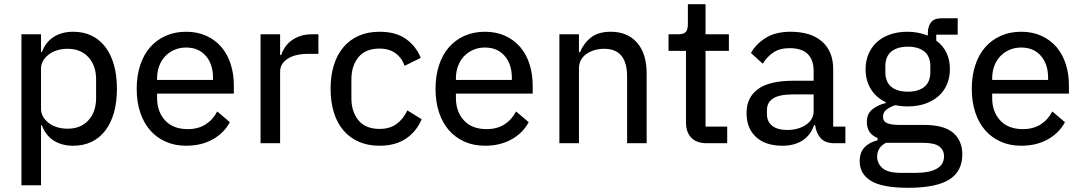

<svg xmlns="http://www.w3.org/2000/svg" viewBox="-20 -681 5148 913"><path d="M82 -518H175V-433H179Q197 -481 235.5 -505.5Q274 -530 328 -530Q377 -530 415.5 -511.5Q454 -493 481 -457.5Q508 -422 522 -372Q536 -322 536 -259Q536 -196 522 -146Q508 -96 481 -60.5Q454 -25 415.5 -6.5Q377 12 328 12Q274 12 235.5 -12.5Q197 -37 179 -85H175V200H82ZM301 -69Q364 -69 400.5 -109Q437 -149 437 -215V-303Q437 -369 400.5 -409Q364 -449 301 -449Q275 -449 252 -442Q229 -435 212 -422Q195 -409 185 -392Q175 -375 175 -354V-164Q175 -143 185 -126Q195 -109 212 -96Q229 -83 252 -76Q275 -69 301 -69Z M865 12Q811 12 767.5 -7.5Q724 -27 693.5 -62Q663 -97 646.5 -147Q630 -197 630 -259Q630 -320 646.5 -370.5Q663 -421 693.5 -456Q724 -491 767.5 -510.5Q811 -530 865 -530Q919 -530 961.5 -510.5Q1004 -491 1033 -457Q1062 -423 1077 -376Q1092 -329 1092 -275V-236H727V-215Q727 -150 765 -108.5Q803 -67 873 -67Q922 -67 957 -89Q992 -111 1013 -151L1073 -100Q1046 -49 992 -18.5Q938 12 865 12ZM865 -455Q835 -455 809.5 -444Q784 -433 765.5 -413.5Q747 -394 737 -367Q727 -340 727 -308V-301H993V-311Q993 -376 958.5 -415.5Q924 -455 865 -455Z M1219 0V-518H1312V-419H1317Q1323 -438 1335 -456Q1347 -474 1365 -487.5Q1383 -501 1407.5 -509.5Q1432 -518 1463 -518H1494V-425H1448Q1383 -425 1347.5 -401.5Q1312 -378 1312 -340V0Z M1785 12Q1729 12 1686 -7Q1643 -26 1613 -61Q1583 -96 1567.5 -146.5Q1552 -197 1552 -259Q1552 -321 1567.5 -371Q1583 -421 1613 -456.5Q1643 -492 1686 -511Q1729 -530 1785 -530Q1862 -530 1910 -496Q1958 -462 1981 -406L1904 -368Q1891 -406 1860.5 -428Q1830 -450 1785 -450Q1718 -450 1684.5 -409Q1651 -368 1651 -304V-214Q1651 -150 1684.5 -109Q1718 -68 1785 -68Q1833 -68 1865 -91Q1897 -114 1917 -156L1985 -114Q1960 -55 1910 -21.5Q1860 12 1785 12Z M2286 12Q2232 12 2188.5 -7.5Q2145 -27 2114.5 -62Q2084 -97 2067.5 -147Q2051 -197 2051 -259Q2051 -320 2067.5 -370.5Q2084 -421 2114.5 -456Q2145 -491 2188.5 -510.5Q2232 -530 2286 -530Q2340 -530 2382.5 -510.5Q2425 -491 2454 -457Q2483 -423 2498 -376Q2513 -329 2513 -275V-236H2148V-215Q2148 -150 2186 -108.5Q2224 -67 2294 -67Q2343 -67 2378 -89Q2413 -111 2434 -151L2494 -100Q2467 -49 2413 -18.5Q2359 12 2286 12ZM2286 -455Q2256 -455 2230.5 -444Q2205 -433 2186.5 -413.5Q2168 -394 2158 -367Q2148 -340 2148 -308V-301H2414V-311Q2414 -376 2379.5 -415.5Q2345 -455 2286 -455Z M2640 0V-518H2733V-433H2738Q2756 -476 2790.5 -503Q2825 -530 2884 -530Q2964 -530 3009.5 -478Q3055 -426 3055 -331V0H2962V-317Q2962 -449 2853 -449Q2830 -449 2808.5 -443Q2787 -437 2770 -425.5Q2753 -414 2743 -396.5Q2733 -379 2733 -355V0Z M3340 0Q3292 0 3267 -26.5Q3242 -53 3242 -98V-439H3159V-518H3205Q3231 -518 3241 -529Q3251 -540 3251 -566V-661H3335V-518H3446V-439H3335V-79H3438V0Z M3947 0Q3904 0 3882.5 -24Q3861 -48 3856 -86H3851Q3835 -38 3796 -13Q3757 12 3701 12Q3620 12 3575 -29.5Q3530 -71 3530 -143Q3530 -218 3584.5 -257.5Q3639 -297 3751 -297H3849V-344Q3849 -396 3821 -424Q3793 -452 3734 -452Q3688 -452 3657.5 -431.5Q3627 -411 3607 -378L3551 -429Q3574 -471 3620.5 -500.5Q3667 -530 3739 -530Q3836 -530 3889 -483.5Q3942 -437 3942 -352V-79H4000V0ZM3722 -63Q3777 -63 3813 -88Q3849 -113 3849 -152V-232H3750Q3686 -232 3656.5 -213Q3627 -194 3627 -158V-138Q3627 -102 3652.5 -82.5Q3678 -63 3722 -63Z M4556 53Q4556 134 4493.5 173Q4431 212 4299 212Q4175 212 4121.5 179Q4068 146 4068 86Q4068 44 4090.5 20Q4113 -4 4153 -14V-25Q4102 -45 4102 -101Q4102 -140 4128 -161Q4154 -182 4192 -191V-195Q4146 -217 4121 -257.5Q4096 -298 4096 -352Q4096 -391 4110 -424Q4124 -457 4149.5 -480.5Q4175 -504 4212 -517Q4249 -530 4296 -530Q4323 -530 4347 -525Q4371 -520 4392 -512V-523Q4392 -555 4407 -574.5Q4422 -594 4455 -594H4534V-516H4432V-488Q4497 -440 4497 -352Q4497 -313 4483 -280Q4469 -247 4443 -224Q4417 -201 4380 -188Q4343 -175 4296 -175Q4281 -175 4266 -176.5Q4251 -178 4238 -181Q4215 -174 4197 -161Q4179 -148 4179 -126Q4179 -103 4199.5 -95Q4220 -87 4255 -87H4373Q4469 -87 4512.5 -49.5Q4556 -12 4556 53ZM4469 62Q4469 33 4446.5 15.5Q4424 -2 4367 -2H4193Q4151 20 4151 64Q4151 96 4176.5 118.5Q4202 141 4263 141H4333Q4399 141 4434 121.5Q4469 102 4469 62ZM4297 -245Q4347 -245 4375.5 -268Q4404 -291 4404 -339V-365Q4404 -413 4375.5 -436Q4347 -459 4297 -459Q4247 -459 4218.5 -436Q4190 -413 4190 -365V-339Q4190 -291 4218.5 -268Q4247 -245 4297 -245Z M4836 12Q4782 12 4738.5 -7.5Q4695 -27 4664.5 -62Q4634 -97 4617.5 -147Q4601 -197 4601 -259Q4601 -320 4617.5 -370.5Q4634 -421 4664.5 -456Q4695 -491 4738.5 -510.5Q4782 -530 4836 -530Q4890 -530 4932.5 -510.5Q4975 -491 5004 -457Q5033 -423 5048 -376Q5063 -329 5063 -275V-236H4698V-215Q4698 -150 4736 -108.5Q4774 -67 4844 -67Q4893 -67 4928 -89Q4963 -111 4984 -151L5044 -100Q5017 -49 4963 -18.5Q4909 12 4836 12ZM4836 -455Q4806 -455 4780.5 -444Q4755 -433 4736.5 -413.5Q4718 -394 4708 -367Q4698 -340 4698 -308V-301H4964V-311Q4964 -376 4929.5 -415.5Q4895 -455 4836 -455Z"/></svg>

Font: IBM Plex Sans Text
Style: Regular
Weight: 450
Designer: Mike Abbink, Paul van der Laan, Pieter van Rosmalen
Foundry: Bold Monday
Version: Version 3.005